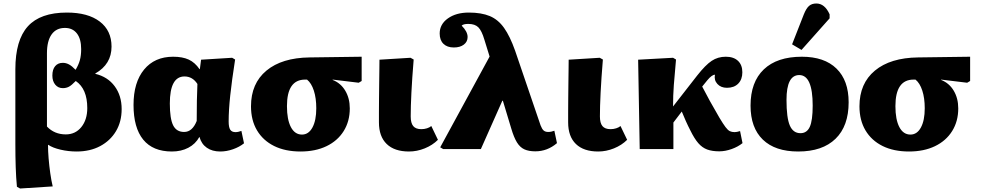

<svg xmlns="http://www.w3.org/2000/svg" viewBox="-20 -854 5618 1100"><path d="M95 226 77 216Q72 165 70 103.5Q68 42 68 -27V-457Q68 -624 139.5 -703Q211 -782 363 -782Q484 -782 551.5 -730.5Q619 -679 619 -587Q619 -486 526 -433V-431Q597 -414 637 -360Q677 -306 677 -229Q677 -157 644.5 -102.5Q612 -48 554 -17Q496 14 419 14Q372 14 327 3.5Q282 -7 257 -24H255Q255 11 258.5 53.5Q262 96 268 138.5Q274 181 282 214ZM357 -84Q412 -84 446 -126Q480 -168 480 -235Q480 -345 414 -390Q390 -365 374.5 -357Q359 -349 340 -349Q313 -349 296.5 -369Q280 -389 280 -421Q280 -456 296 -475Q312 -494 340 -494Q358 -494 375 -485Q392 -476 413 -454Q430 -482 437.5 -509Q445 -536 445 -573Q445 -631 420.5 -662.5Q396 -694 352 -694Q302 -694 275.5 -656.5Q249 -619 249 -549V-129Q292 -84 357 -84Z M965 14Q856 14 800.5 -54Q745 -122 745 -253Q745 -382 805.5 -455.5Q866 -529 972 -529Q1026 -529 1061.5 -512.5Q1097 -496 1123 -458H1125L1132 -512L1310 -523L1327 -513Q1308 -391 1299 -306.5Q1290 -222 1290 -158Q1290 -125 1299 -111Q1308 -97 1329 -97Q1338 -97 1346 -99Q1354 -101 1363 -104L1378 -33Q1352 -12 1315 1Q1278 14 1242 14Q1196 14 1165 -7.5Q1134 -29 1123 -69H1122Q1100 -29 1059 -7.5Q1018 14 965 14ZM1035 -98Q1082 -98 1107 -161Q1107 -226 1108 -278Q1109 -330 1111 -373Q1083 -416 1037 -416Q953 -416 953 -261Q953 -174 972 -136Q991 -98 1035 -98Z M1702 14Q1614 14 1550.5 -17.5Q1487 -49 1452.5 -107Q1418 -165 1418 -245Q1418 -376 1506.5 -449.5Q1595 -523 1754 -525L2052 -529V-390L2035 -380L1886 -398V-396Q1932 -378 1958 -334.5Q1984 -291 1984 -233Q1984 -159 1949 -103Q1914 -47 1850.5 -16.5Q1787 14 1702 14ZM1710 -83Q1748 -83 1770 -123.5Q1792 -164 1792 -234Q1792 -292 1778 -335Q1764 -378 1739 -398H1728Q1624 -398 1624 -246Q1624 -169 1646.5 -126Q1669 -83 1710 -83Z M2323 14Q2240 14 2195.5 -29Q2151 -72 2151 -153Q2151 -174 2151 -211.5Q2151 -249 2151.5 -293Q2152 -337 2152.5 -381Q2153 -425 2153.5 -459.5Q2154 -494 2154 -512L2332 -523L2350 -513Q2341 -404 2337 -323Q2333 -242 2333 -187Q2333 -149 2347.5 -131.5Q2362 -114 2394 -114Q2411 -114 2426.5 -119Q2442 -124 2451 -132L2489 -53Q2458 -22 2413.5 -4Q2369 14 2323 14Z M3156 -105 3171 -34Q3116 13 3047 13Q3009 13 2984 1.5Q2959 -10 2941.5 -38.5Q2924 -67 2909 -118L2861 -277H2858L2735 0H2519L2502 -10L2785 -530L2755 -627Q2740 -678 2720.5 -697.5Q2701 -717 2663 -717Q2634 -717 2625 -707Q2659 -673 2659 -642Q2659 -615 2637.5 -598.5Q2616 -582 2580 -582Q2542 -582 2520.5 -603Q2499 -624 2499 -662Q2499 -715 2546 -748.5Q2593 -782 2666 -782Q2738 -782 2786 -762Q2834 -742 2868 -694Q2902 -646 2931 -564L3077 -136Q3085 -115 3094.5 -106.5Q3104 -98 3121 -98Q3138 -98 3156 -105Z M3407 14Q3324 14 3279.5 -29Q3235 -72 3235 -153Q3235 -174 3235 -211.5Q3235 -249 3235.5 -293Q3236 -337 3236.5 -381Q3237 -425 3237.5 -459.5Q3238 -494 3238 -512L3416 -523L3434 -513Q3425 -404 3421 -323Q3417 -242 3417 -187Q3417 -149 3431.5 -131.5Q3446 -114 3478 -114Q3495 -114 3510.5 -119Q3526 -124 3535 -132L3573 -53Q3542 -22 3497.5 -4Q3453 14 3407 14Z M4101 13Q4060 13 4031.5 2.5Q4003 -8 3980.5 -34Q3958 -60 3935 -107Q3922 -132 3909 -161Q3896 -190 3886 -215L3838 -152V0H3645L3636 -512L3836 -523L3853 -513Q3845 -428 3840.5 -367Q3836 -306 3836 -244L3974 -421Q4022 -482 4057.5 -505.5Q4093 -529 4138 -529Q4183 -529 4208 -505.5Q4233 -482 4233 -440Q4233 -399 4209.5 -375Q4186 -351 4145 -351Q4110 -351 4090 -373Q4070 -395 4076 -426Q4059 -426 4033 -395L4003 -358Q4024 -317 4047 -275.5Q4070 -234 4102 -179Q4123 -144 4136.5 -126Q4150 -108 4161.5 -102.5Q4173 -97 4189 -97Q4196 -97 4202.5 -98.5Q4209 -100 4220 -103L4234 -34Q4208 -13 4171.5 0Q4135 13 4101 13Z M4553 14Q4421 14 4350.5 -54Q4280 -122 4280 -249Q4280 -384 4356 -456.5Q4432 -529 4574 -529Q4703 -529 4772.5 -461Q4842 -393 4842 -268Q4842 -132 4767 -59Q4692 14 4553 14ZM4566 -91Q4603 -91 4619.5 -127.5Q4636 -164 4636 -249Q4636 -424 4559 -424Q4486 -424 4486 -282Q4486 -179 4505 -135Q4524 -91 4566 -91ZM4572 -568 4518 -600 4585 -771Q4599 -806 4615 -820Q4631 -834 4657 -834Q4705 -834 4733 -772V-749Z M5188 14Q5100 14 5036.5 -17.5Q4973 -49 4938.5 -107Q4904 -165 4904 -245Q4904 -376 4992.5 -449.5Q5081 -523 5240 -525L5538 -529V-390L5521 -380L5372 -398V-396Q5418 -378 5444 -334.5Q5470 -291 5470 -233Q5470 -159 5435 -103Q5400 -47 5336.5 -16.5Q5273 14 5188 14ZM5196 -83Q5234 -83 5256 -123.5Q5278 -164 5278 -234Q5278 -292 5264 -335Q5250 -378 5225 -398H5214Q5110 -398 5110 -246Q5110 -169 5132.5 -126Q5155 -83 5196 -83Z"/></svg>

Font: Literata 12pt ExtraBold
Style: Regular
Weight: 800
Designer: Latin by Veronika Burian and Jose Scaglione. Greek by Irene Vlachou. Cyrillic by Vera Evstafieva.
Foundry: TypeTogether
Version: Version 3.002